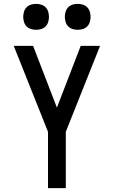

<svg xmlns="http://www.w3.org/2000/svg" viewBox="-20 -972 588 992"><path d="M228 0V-291L51 -735H151L274 -416L397 -735H497L320 -291V0ZM381 -818Q368 -818 355 -822Q342 -826 332.5 -835.5Q323 -845 319 -858.5Q315 -872 315 -885Q315 -898 319 -911.5Q323 -925 332.5 -934.5Q342 -944 355 -948Q368 -952 381 -952Q395 -952 408 -948Q421 -944 430.5 -934.5Q440 -925 444 -911.5Q448 -898 448 -885Q448 -872 444 -858.5Q440 -845 430.5 -835.5Q421 -826 408 -822Q395 -818 381 -818ZM167 -818Q153 -818 140 -822Q127 -826 117.5 -835.5Q108 -845 104 -858.5Q100 -872 100 -885Q100 -898 104 -911.5Q108 -925 117.5 -934.5Q127 -944 140 -948Q153 -952 167 -952Q180 -952 193 -948Q206 -944 215.5 -934.5Q225 -925 229 -911.5Q233 -898 233 -885Q233 -872 229 -858.5Q225 -845 215.5 -835.5Q206 -826 193 -822Q180 -818 167 -818Z"/></svg>

Font: Iosevka Semi-Condensed Medium
Style: Regular
Weight: 500
Monospace: yes
Designer: Belleve Invis
Foundry: Belleve Invis
Version: Version 27.3.5